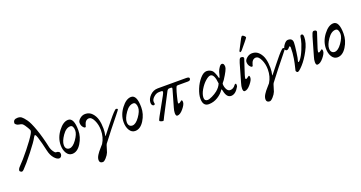

<svg xmlns="http://www.w3.org/2000/svg" viewBox="-47 -1436 4622 2456"><g transform="rotate(-20 2263.5 -208.5)"><path d="M571 -35Q571 -18 560 -3.5Q549 11 533 11Q502 11 467 -29.5Q432 -70 417 -137Q392 -251 366 -333Q354 -369 344 -374Q334 -379 320 -351Q298 -306 203 -185Q108 -64 52 -8Q37 7 26 7Q19 7 8 -0.5Q-3 -8 -3 -15Q-3 -39 25 -67Q84 -126 170.5 -234Q257 -342 293 -404Q315 -442 308 -457Q294 -488 264 -532Q248 -554 236.5 -561Q225 -568 196 -572Q179 -574 162.5 -585.5Q146 -597 146 -608Q146 -660 208 -660Q239 -660 260 -645Q281 -630 316 -582Q347 -540 387 -428.5Q427 -317 460 -163Q467 -134 486.5 -105.5Q506 -77 518 -77Q571 -77 571 -35Z M846 -256Q846 -286 835.5 -306.5Q825 -327 804 -327Q745 -327 694.5 -253.5Q644 -180 644 -129Q644 -97 659 -80.5Q674 -64 699 -64Q745 -64 795.5 -134.5Q846 -205 846 -256ZM884 -245Q884 -152 832 -69Q780 14 709 14Q662 14 634 -31Q606 -76 606 -140Q606 -240 672 -327Q738 -414 805 -414Q884 -414 884 -245Z M1451 -322Q1451 -317 1404 -259Q1357 -201 1284 -109.5Q1211 -18 1166 43Q1160 52 1147 97.5Q1134 143 1131 149Q1118 181 1088.5 213.5Q1059 246 1041 246Q996 246 996 204Q996 173 1018.5 137.5Q1041 102 1072.5 68Q1104 34 1109 26Q1156 -49 1156 -147Q1156 -221 1127.5 -281Q1099 -341 1064 -341Q1011 -341 993 -269Q993 -268 991.5 -262Q990 -256 989 -254Q988 -252 985.5 -250Q983 -248 978 -248Q964 -248 947.5 -271.5Q931 -295 931 -329Q931 -355 963.5 -382.5Q996 -410 1036 -410Q1092 -410 1129 -370Q1166 -330 1180 -275.5Q1194 -221 1194 -156Q1194 -103 1185 -69Q1182 -57 1183 -54Q1184 -52 1191 -61Q1205 -78 1233.5 -114.5Q1262 -151 1278 -170.5Q1294 -190 1318.5 -220.5Q1343 -251 1357.5 -268Q1372 -285 1388.5 -302.5Q1405 -320 1415 -328Q1425 -336 1430 -336Q1436 -336 1443.5 -332.5Q1451 -329 1451 -322Z M1703 -256Q1703 -286 1692.5 -306.5Q1682 -327 1661 -327Q1602 -327 1551.5 -253.5Q1501 -180 1501 -129Q1501 -97 1516 -80.5Q1531 -64 1556 -64Q1602 -64 1652.5 -134.5Q1703 -205 1703 -256ZM1741 -245Q1741 -152 1689 -69Q1637 14 1566 14Q1519 14 1491 -31Q1463 -76 1463 -140Q1463 -240 1529 -327Q1595 -414 1662 -414Q1741 -414 1741 -245Z M2021 -350Q1983 -350 1948.5 -319.5Q1914 -289 1914 -259Q1914 -247 1916 -239Q1918 -231 1918 -229Q1918 -224 1913 -219Q1908 -214 1902 -214Q1889 -214 1880 -225.5Q1871 -237 1871 -258Q1871 -309 1915.5 -354.5Q1960 -400 2022 -400H2408Q2451 -400 2451 -380Q2451 -350 2415 -350H2281Q2265 -350 2260 -345Q2255 -340 2247 -318Q2235 -286 2218 -217.5Q2201 -149 2201 -136Q2201 -130 2206 -127Q2211 -124 2222 -130Q2228 -134 2235.5 -139.5Q2243 -145 2248 -148.5Q2253 -152 2254 -152Q2266 -152 2266 -124Q2266 -92 2222 -39Q2178 14 2140 14Q2118 14 2118 -28Q2118 -56 2131 -100L2193 -316Q2200 -340 2197 -345Q2194 -350 2172 -350Q2157 -350 2151.5 -349Q2146 -348 2139 -342Q2132 -336 2125 -322L1975 -34Q1970 -25 1963 -9Q1956 7 1952.5 11.5Q1949 16 1944 16Q1932 16 1915 9.5Q1898 3 1898 -4Q1898 -14 1922 -58L2051 -290Q2070 -326 2070 -334Q2070 -343 2065.5 -346.5Q2061 -350 2047 -350Z M2775 -193Q2763 -325 2709 -325Q2683 -325 2640.5 -287.5Q2598 -250 2564 -192Q2530 -134 2530 -86Q2530 -42 2572 -42Q2594 -42 2636 -62Q2678 -82 2709 -107Q2756 -145 2775 -193ZM2568 14Q2489 14 2489 -89Q2489 -144 2518 -216Q2547 -288 2593.5 -341Q2640 -394 2683 -394Q2708 -394 2727.5 -384.5Q2747 -375 2757.5 -364.5Q2768 -354 2778 -331.5Q2788 -309 2791.5 -298Q2795 -287 2801 -263Q2806 -248 2811 -260Q2818 -274 2823 -296Q2828 -318 2832 -330Q2843 -362 2862 -388Q2881 -414 2898 -414Q2928 -414 2928 -364Q2928 -328 2852 -212Q2849 -207 2840.5 -197.5Q2832 -188 2827 -180.5Q2822 -173 2822 -166Q2822 -129 2839.5 -95.5Q2857 -62 2887 -62Q2931 -62 2961 -106Q2967 -115 2980 -115Q2985 -115 2985.5 -98Q2986 -81 2982 -74Q2935 12 2872 12Q2811 12 2792 -90Q2788 -109 2781 -108Q2780 -107 2779 -106Q2750 -58 2692 -22Q2634 14 2568 14Z M3197 -489Q3182 -474 3174 -474Q3166 -474 3166 -482Q3166 -490 3168 -494Q3197 -553 3243 -638Q3256 -663 3268 -663Q3276 -663 3291.5 -649.5Q3307 -636 3307 -626Q3307 -622 3262.5 -567.5Q3218 -513 3197 -489ZM3182 -124Q3182 -92 3138 -39Q3094 14 3056 14Q3034 14 3034 -28Q3034 -59 3047 -100L3118 -347Q3133 -399 3148 -407Q3153 -409 3158 -409Q3193 -409 3193 -384Q3193 -378 3155 -268Q3117 -158 3117 -136Q3117 -130 3122 -127Q3127 -124 3138 -130Q3144 -134 3151.5 -139.5Q3159 -145 3164 -148.5Q3169 -152 3170 -152Q3182 -152 3182 -124Z M3723 -322Q3723 -317 3676 -259Q3629 -201 3556 -109.5Q3483 -18 3438 43Q3432 52 3419 97.5Q3406 143 3403 149Q3390 181 3360.5 213.5Q3331 246 3313 246Q3268 246 3268 204Q3268 173 3290.5 137.5Q3313 102 3344.5 68Q3376 34 3381 26Q3428 -49 3428 -147Q3428 -221 3399.5 -281Q3371 -341 3336 -341Q3283 -341 3265 -269Q3265 -268 3263.5 -262Q3262 -256 3261 -254Q3260 -252 3257.5 -250Q3255 -248 3250 -248Q3236 -248 3219.5 -271.5Q3203 -295 3203 -329Q3203 -355 3235.5 -382.5Q3268 -410 3308 -410Q3364 -410 3401 -370Q3438 -330 3452 -275.5Q3466 -221 3466 -156Q3466 -103 3457 -69Q3454 -57 3455 -54Q3456 -52 3463 -61Q3477 -78 3505.5 -114.5Q3534 -151 3550 -170.5Q3566 -190 3590.5 -220.5Q3615 -251 3629.5 -268Q3644 -285 3660.5 -302.5Q3677 -320 3687 -328Q3697 -336 3702 -336Q3708 -336 3715.5 -332.5Q3723 -329 3723 -322Z M3800 -308Q3800 -328 3786 -328Q3784 -328 3771 -311Q3758 -294 3738 -294Q3730 -294 3723.5 -303Q3717 -312 3717 -318Q3717 -343 3744 -378.5Q3771 -414 3798 -414Q3860 -414 3860 -355Q3860 -322 3847.5 -229.5Q3835 -137 3826 -115Q3820 -100 3830 -101Q3838 -102 3851 -117Q3884 -156 3916.5 -235.5Q3949 -315 3958 -363Q3959 -367 3960.5 -379Q3962 -391 3963 -395.5Q3964 -400 3967 -406.5Q3970 -413 3974 -415.5Q3978 -418 3985 -418Q4008 -418 4008 -377Q4008 -297 3956.5 -200Q3905 -103 3850.5 -43.5Q3796 16 3777 16Q3770 16 3762.5 7.5Q3755 -1 3755 -10Q3755 -16 3766 -56.5Q3777 -97 3788.5 -165.5Q3800 -234 3800 -308Z M4173 -124Q4173 -92 4129 -39Q4085 14 4047 14Q4025 14 4025 -28Q4025 -59 4038 -100L4109 -347Q4124 -399 4139 -407Q4144 -409 4149 -409Q4184 -409 4184 -384Q4184 -378 4146 -268Q4108 -158 4108 -136Q4108 -130 4113 -127Q4118 -124 4129 -130Q4135 -134 4142.5 -139.5Q4150 -145 4155 -148.5Q4160 -152 4161 -152Q4173 -152 4173 -124Z M4457 -256Q4457 -286 4446.5 -306.5Q4436 -327 4415 -327Q4356 -327 4305.5 -253.5Q4255 -180 4255 -129Q4255 -97 4270 -80.5Q4285 -64 4310 -64Q4356 -64 4406.5 -134.5Q4457 -205 4457 -256ZM4495 -245Q4495 -152 4443 -69Q4391 14 4320 14Q4273 14 4245 -31Q4217 -76 4217 -140Q4217 -240 4283 -327Q4349 -414 4416 -414Q4495 -414 4495 -245Z"/></g></svg>

Font: EB Garamond 12
Style: Italic
Weight: 400
Italic angle: -17°
Version: Version 0.016; ttfautohint (v1.8.4)